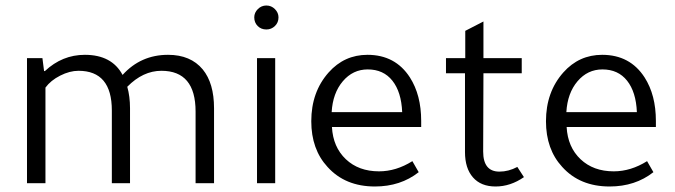

<svg xmlns="http://www.w3.org/2000/svg" viewBox="-20 -665 2449 697"><path d="M757 0H690V-260Q690 -408 566 -408Q499 -408 442 -350Q452 -315 452 -272V0H386V-264Q386 -408 265 -408Q233 -408 198.5 -390.5Q164 -373 145 -347V0H78V-454H134L140 -407H143Q206 -466 288 -466Q386 -466 425 -393Q491 -466 590 -466Q672 -466 716 -413Q757 -363 757 -272Z M979 -454V0H913V-454ZM903 -602Q903 -619 916 -632Q929 -645 947 -645Q965 -645 978 -632Q991 -619 991 -602Q991 -583 978 -570.5Q965 -558 947 -558Q928 -558 915.5 -570.5Q903 -583 903 -602Z M1509 -204H1185Q1189 -131 1235.5 -87Q1282 -43 1356 -43Q1418 -43 1477 -80L1500 -40Q1434 12 1341 12Q1233 12 1169 -59Q1110 -123 1110 -225Q1110 -331 1173 -402Q1230 -466 1314 -466Q1415 -466 1468 -384Q1509 -320 1509 -226ZM1184 -258H1440Q1437 -331 1404.5 -372Q1372 -413 1315 -413Q1261 -413 1224.5 -370Q1188 -327 1184 -258Z M1735 -399 1734 -115Q1734 -42 1793 -42Q1826 -42 1858 -59L1882 -22Q1833 12 1779 12Q1726 12 1697 -21Q1668 -54 1668 -113V-399H1599V-454H1669V-553L1735 -587V-454H1874V-399Z M2361 -204H2037Q2041 -131 2087.5 -87Q2134 -43 2208 -43Q2270 -43 2329 -80L2352 -40Q2286 12 2193 12Q2085 12 2021 -59Q1962 -123 1962 -225Q1962 -331 2025 -402Q2082 -466 2166 -466Q2267 -466 2320 -384Q2361 -320 2361 -226ZM2036 -258H2292Q2289 -331 2256.5 -372Q2224 -413 2167 -413Q2113 -413 2076.5 -370Q2040 -327 2036 -258Z"/></svg>

Font: Tajawal
Style: Regular
Weight: 400
Designer: Boutros Fonts
Foundry: Created by Boutros International 2017
Version: Version 1.700